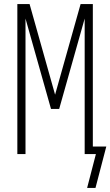

<svg xmlns="http://www.w3.org/2000/svg" viewBox="-20 -755 541 941"><path d="M448 166H407L450 0H395V-664L270 -221H230L105 -664V0H65V-735H125L250 -291L375 -735H435V-37H501Z"/></svg>

Font: Iosevka Extralight
Style: Regular
Weight: 200
Monospace: yes
Designer: Belleve Invis
Foundry: Belleve Invis
Version: Version 32.0.1; ttfautohint (v1.8.4)